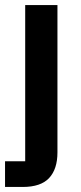

<svg xmlns="http://www.w3.org/2000/svg" viewBox="-26 -542 322 762"><path d="M-6 98H74V-522H202V63Q202 129 169 164.5Q136 200 64 200H-6Z"/></svg>

Font: IBM Plex Sans Arabic SmBld
Style: Regular
Weight: 600
Designer: Mike Abbink, Paul van der Laan, Pieter van Rosmalen, Wael Morcos, Khajak Apelian
Foundry: Bold Monday
Version: Version 1.005